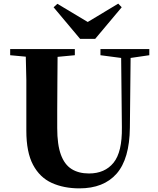

<svg xmlns="http://www.w3.org/2000/svg" viewBox="-20 -1017 869 1057"><path d="M417 20Q331 20 265 -10Q199 -40 162 -109.5Q125 -179 125 -297V-406Q125 -490 125 -576Q124 -641 122 -705L36 -713V-747H392V-713L297 -704Q296 -641 296 -577Q295 -492 295 -406V-312Q295 -221 315 -166Q335 -111 374 -86.5Q413 -62 470 -62Q557 -62 605 -121Q653 -180 651 -316L647 -698L533 -713V-747H802V-713L699 -698L695 -314Q693 -142 622 -61Q551 20 417 20ZM296 -996 463 -896 631 -997 650 -977 504 -803H421L275 -977Z"/></svg>

Font: Early Summer Mincho Heavy
Style: Regular
Weight: 900
Designer: GuiWonder
Version: Version 1.002